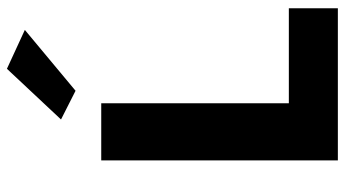

<svg xmlns="http://www.w3.org/2000/svg" viewBox="-246 -774 1019 568"><g transform="rotate(-90 264.0 -489.5)"><path d="M74 -700V0H524V-145H243V-700ZM460 -926 345 -979 195 -819 280 -776Z"/></g></svg>

Font: Jost
Style: Bold
Weight: 700
Version: Version 3.710